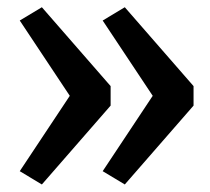

<svg xmlns="http://www.w3.org/2000/svg" viewBox="-20 -540 569 520"><path d="M93.4 -40.4 33.5 -76.4 169 -280.5 33.5 -484.4 93.4 -520.4 279.6 -306.8V-254ZM318 -40.4 258.1 -76.4 393.6 -280.5 258.1 -484.4 318 -520.4 504.2 -306.8V-254Z"/></svg>

Font: REM Medium
Style: Regular
Weight: 500
Designer: Octavio Pardo
Foundry: Ashler Design
Version: Version 1.005;gftools[0.9.28]